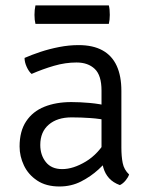

<svg xmlns="http://www.w3.org/2000/svg" viewBox="-20 -664 544 696"><path d="M51 -133Q51 -188.5 74.8 -224.2Q98.5 -260 140.8 -277Q183 -294 238.5 -294Q269.5 -294 305.5 -290.8Q341.5 -287.5 373.5 -279.5V-226.5Q344 -233.5 308.8 -236Q273.5 -238.5 239.5 -238.5Q187.5 -238.5 156.8 -212.2Q126 -186 126 -138.5Q126 -102 146.2 -76.5Q166.5 -51 205.5 -51Q245.5 -51 291.2 -78.5Q337 -106 368.5 -162L381 -94.5Q364 -74.5 336.8 -49.5Q309.5 -24.5 274 -6.2Q238.5 12 195.5 12Q147 12 114.8 -9.5Q82.5 -31 66.8 -64.2Q51 -97.5 51 -133ZM448 -31.5Q444.5 -21 435.2 -9.8Q426 1.5 414.5 7Q390 -2 375.5 -18Q361 -34 354.8 -55.8Q348.5 -77.5 348 -103.5V-335.5Q348 -391 323.5 -414.2Q299 -437.5 257.5 -437.5Q217 -437.5 175.8 -425.5Q134.5 -413.5 94.5 -396Q84.5 -404.5 76.8 -421.5Q69 -438.5 69 -454Q94 -465 126.2 -475.8Q158.5 -486.5 194.2 -493.5Q230 -500.5 265 -500.5Q317 -500.5 351.5 -481.5Q386 -462.5 403 -425.5Q420 -388.5 420 -334.5V-128.5Q420 -97 424.8 -73Q429.5 -49 448 -31.5ZM108.5 -577.5Q105 -591.5 105 -610Q105 -629 108.5 -644.5H374.5Q376.5 -636.5 377.2 -628.8Q378 -621 378 -610Q378 -591.5 374.5 -577.5Z"/></svg>

Font: Signika Light Light
Style: Regular
Weight: 300
Version: Version 2.001